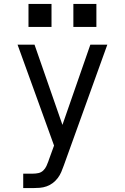

<svg xmlns="http://www.w3.org/2000/svg" viewBox="-20 -749 640 984"><path d="M99 215V141H148Q163 141 177 138Q191 135 201.5 125Q212 115 218 102Q224 89 229 75Q229 74 229 74Q229 74 229 74L257 -3L158 -277L70 -520H157L300 -109L443 -520H530L307 99Q301 116 294 132.5Q287 149 276 163.5Q265 178 250.5 189Q236 200 219 206Q202 212 184 213.5Q166 215 148 215ZM356 -611V-729H474V-611ZM126 -611V-729H244V-611Z"/></svg>

Font: Iosevka SS04 Extended
Style: Regular
Weight: 400
Width: 7
Monospace: yes
Designer: Belleve Invis
Foundry: Belleve Invis
Version: Version 19.0.0; ttfautohint (v1.8.4)